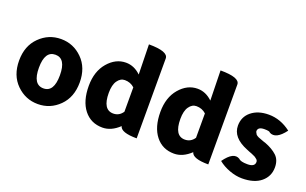

<svg xmlns="http://www.w3.org/2000/svg" viewBox="-90 -1221 2644 1658"><g transform="rotate(20 1231.5 -392.5)"><path d="M40 -285Q40 -420 122.5 -501.5Q205 -583 319 -583Q433 -583 515 -501.5Q597 -420 597 -285Q597 -149 515 -67.5Q433 14 319 14Q205 14 122.5 -67.5Q40 -149 40 -285ZM319 -130Q415 -130 415 -285Q415 -439 319 -439Q222 -439 222 -285Q222 -130 319 -130Z M913 14Q806 14 743 -66Q680 -146 680 -285Q680 -418 750 -500Q821 -583 915 -583Q991 -583 1052 -524L1046 -799Q1224 -799 1224 -734V0Q1079 0 1066 -55Q993 14 913 14ZM960 -132Q1014 -132 1046 -180V-404Q1009 -438 957 -438Q917 -438 890 -399Q863 -361 863 -287Q863 -132 960 -132Z M1571 14Q1464 14 1401 -66Q1338 -146 1338 -285Q1338 -418 1408 -500Q1479 -583 1573 -583Q1649 -583 1710 -524L1704 -799Q1882 -799 1882 -734V0Q1737 0 1724 -55Q1651 14 1571 14ZM1618 -132Q1672 -132 1704 -180V-404Q1667 -438 1615 -438Q1575 -438 1548 -399Q1521 -361 1521 -287Q1521 -132 1618 -132Z M2195 14Q2140 14 2080 -8Q2020 -30 1976 -66Q2055 -177 2118 -137Q2135 -117 2199 -117Q2266 -117 2266 -162Q2266 -169 2263 -175Q2260 -182 2253 -187Q2246 -193 2240 -197Q2234 -202 2221 -207Q2209 -213 2201 -216Q2194 -219 2177 -225Q2160 -232 2153 -235Q2008 -293 2008 -403Q2008 -484 2068 -533Q2129 -583 2228 -583Q2336 -583 2431 -510Q2352 -404 2287 -440Q2284 -452 2234 -452Q2174 -452 2174 -411Q2174 -405 2188 -383Q2192 -379 2199 -375Q2207 -371 2212 -368Q2218 -366 2228 -362Q2238 -358 2244 -356Q2250 -354 2263 -349Q2276 -345 2282 -343Q2350 -317 2391 -279Q2432 -241 2432 -172Q2432 -90 2370 -38Q2308 14 2195 14Z"/></g></svg>

Font: Swei Half Moon CJK SC
Style: Black
Weight: 900
Version: Version 2.071